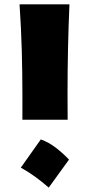

<svg xmlns="http://www.w3.org/2000/svg" viewBox="-20 -855 411 887"><path d="M83.5 -301.8V-416.5Q83.5 -516.6 80.6 -622.1Q77.6 -727.5 70.3 -835H300.8Q292 -629.4 292 -423.3L292.5 -301.8ZM168.5 -210.9Q206.1 -197.3 238.8 -171.9Q271.5 -146.5 298.8 -117.7L205.1 11.7Q176.8 -13.2 145.3 -36.4Q113.8 -59.6 76.2 -80.6Z"/></svg>

Font: Pinar-DS1-FD Black
Style: Regular
Weight: 900
Designer: Amin Abedi
Version: Version 2.000